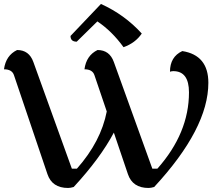

<svg xmlns="http://www.w3.org/2000/svg" viewBox="-26 -934 1099 967"><path d="M511.7 -372.6 449.7 -555.2Q439.9 -585 399.4 -585Q408.7 -654.8 465.3 -682.1Q525.9 -682.1 547.4 -621.6L741.2 -84.5H766.6Q925.8 -263.7 925.8 -468.8Q925.8 -575.7 846.7 -575.7Q838.9 -575.7 830.1 -572.8Q830.1 -647.9 892.1 -676.8Q1023.4 -656.2 1023.4 -517.1Q1023.4 -287.1 750.5 7.8Q733.9 12.7 722.2 12.7Q641.6 12.7 618.2 -57.1L547.4 -266.1Q479 -137.2 345.2 7.8Q328.6 12.7 316.9 12.7Q236.3 12.7 212.9 -57.1L44.4 -555.2Q34.7 -585 -5.9 -585Q3.4 -654.8 60.1 -682.1Q120.6 -682.1 142.1 -621.6L335.9 -84.5H361.3Q482.4 -221.2 511.7 -372.6ZM596.2 -696.3Q538.1 -776.9 464.4 -826.2L360.4 -724.1Q329.1 -724.1 329.1 -752.9L482.4 -914.1Q602.1 -859.9 688 -765.1Q656.2 -717.8 596.2 -696.3Z"/></svg>

Font: Balgruf
Style: Regular
Weight: 500
Designer: Paul James MIller
Foundry: High-Logic / Made with FontCreator
Version: Version 1.201;March 28, 2021;FontCreator 13.0.0.2683 64-bit